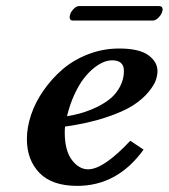

<svg xmlns="http://www.w3.org/2000/svg" viewBox="-20 -604 557 634"><path d="M389.2 -370.1Q389.2 -404.8 350.1 -404.8Q337.4 -404.8 322.8 -399.2Q308.1 -393.6 290.8 -379.9Q273.4 -366.2 257.3 -345.7Q241.2 -325.2 226.1 -292.7Q210.9 -260.3 201.2 -220.2Q225.6 -224.1 249.3 -231Q272.9 -237.8 299.1 -250.2Q325.2 -262.7 344.5 -278.6Q363.8 -294.4 376.5 -318.4Q389.2 -342.3 389.2 -370.1ZM500 -369.1Q500 -355.5 494.6 -339.4Q489.3 -323.2 470 -299.8Q450.7 -276.4 419.4 -256.1Q388.2 -235.8 329.8 -216.3Q271.5 -196.8 194.8 -186Q193.8 -178.2 193.8 -167Q193.8 -106.9 217.3 -75.9Q240.7 -44.9 271 -44.9Q321.8 -44.9 410.2 -139.2L454.1 -109.9Q367.7 9.8 234.9 9.8Q151.9 9.8 110.4 -33Q68.8 -75.7 68.8 -145Q68.8 -183.1 82.5 -224.4Q96.2 -265.6 123.3 -304.7Q150.4 -343.8 186.5 -375Q222.7 -406.2 271.5 -425Q320.3 -443.8 373 -443.8Q439.5 -443.8 469.7 -421.9Q500 -399.9 500 -369.1ZM484.9 -536.1H220.2Q210 -536.1 210 -547.9Q210 -550.8 210.9 -553.2Q212.4 -563 222.2 -573.5Q231.9 -584 241.2 -584H504.9Q517.1 -584 517.1 -571.8Q517.1 -569.8 516.1 -567.9Q514.6 -557.6 504.4 -546.9Q494.1 -536.1 484.9 -536.1Z"/></svg>

Font: Linux Libertine
Style: Bold Italic
Weight: 700
Italic angle: -11.5°
Designer: Philipp H. Poll
Foundry: Philipp H. Poll
Version: Version 4.0.5